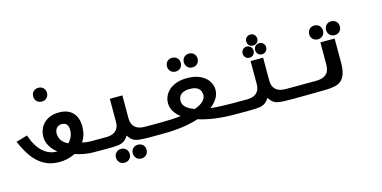

<svg xmlns="http://www.w3.org/2000/svg" viewBox="-75 -1030 3149 1581"><g transform="rotate(-15 1500.0 -240.0)"><path d="M12.5 -247.5 108.5 -275.5Q142 -177.5 194.5 -130.8Q247 -84 311.5 -84H317Q280 -112.5 258 -149.8Q236 -187 236 -230.5Q236 -271 255.2 -307.8Q274.5 -344.5 313.8 -367.8Q353 -391 410 -391Q488.5 -391 528.5 -347.8Q568.5 -304.5 568.5 -229.5Q568.5 -157 531.5 -102Q568 -93.5 601.5 -93.5V0Q525.5 0 447 -27Q386 5 310 5Q236.5 5 181 -26.8Q125.5 -58.5 85.8 -113.8Q46 -169 12.5 -247.5ZM421 -125.5Q442 -145.5 453.2 -172Q464.5 -198.5 464.5 -228Q464.5 -257.5 451 -274.8Q437.5 -292 409 -292Q379.5 -292 364.2 -273.2Q349 -254.5 349 -226.5Q349 -197.5 365.8 -170.2Q382.5 -143 421 -125.5ZM241.5 -572.5Q241.5 -598 257.8 -614.5Q274 -631 300 -631Q326 -631 342.5 -614.5Q359 -598 359 -572.5Q359 -547 342.5 -530.2Q326 -513.5 300 -513.5Q274.5 -513.5 258 -530.2Q241.5 -547 241.5 -572.5Z M769.5 90Q769.5 64.5 785.8 48Q802 31.5 828 31.5Q854 31.5 870.5 48Q887 64.5 887 90Q887 115.5 870.5 132.2Q854 149 828 149Q802.5 149 786 132.2Q769.5 115.5 769.5 90ZM912.5 92.5Q912.5 67 928.8 50.5Q945 34 971 34Q997 34 1013.5 50.5Q1030 67 1030 92.5Q1030 118 1013.5 134.8Q997 151.5 971 151.5Q945.5 151.5 929 134.8Q912.5 118 912.5 92.5ZM846 -194V-391H953V-194Q953 -145.5 981.8 -119.5Q1010.5 -93.5 1064.5 -93.5H1201.5V0L1083.5 0.5Q1020.5 0.5 989.5 -3.5Q958.5 -7.5 939.2 -20.5Q920 -33.5 902 -62.5Q883 -33.5 863.2 -20.5Q843.5 -7.5 812.2 -3.5Q781 0.5 718 0.5L598.5 0V-93.5H735.5Q789.5 -93.5 817.8 -119.2Q846 -145 846 -194Z M1373.5 -102.5Q1337.5 -129.5 1318.2 -162.5Q1299 -195.5 1299 -233Q1299 -271 1320.5 -307.2Q1342 -343.5 1388 -367.2Q1434 -391 1503 -391Q1570.5 -391 1616.2 -368.5Q1662 -346 1684 -311.2Q1706 -276.5 1706 -240.5Q1706 -200.5 1685.2 -165.8Q1664.5 -131 1626 -102.5Q1701 -93.5 1801.5 -93.5V0Q1716 0 1639.2 -10.5Q1562.5 -21 1499.5 -41.5Q1372.5 0 1198.5 0V-93.5Q1299.5 -93.5 1373.5 -102.5ZM1500 -129Q1548.5 -145.5 1573.2 -169.5Q1598 -193.5 1598.5 -222.5Q1598.5 -258 1575 -278.5Q1551.5 -299 1501.5 -299Q1452 -299 1427.8 -278.2Q1403.5 -257.5 1403.5 -222Q1403.5 -193 1427.5 -169.2Q1451.5 -145.5 1500 -129ZM1369.5 -526Q1369.5 -551.5 1385.8 -568Q1402 -584.5 1428 -584.5Q1454 -584.5 1470.5 -568Q1487 -551.5 1487 -526Q1487 -500.5 1470.5 -483.8Q1454 -467 1428 -467Q1402.5 -467 1386 -483.8Q1369.5 -500.5 1369.5 -526ZM1512.5 -523.5Q1512.5 -549 1528.8 -565.5Q1545 -582 1571 -582Q1597 -582 1613.5 -565.5Q1630 -549 1630 -523.5Q1630 -498 1613.5 -481.2Q1597 -464.5 1571 -464.5Q1545.5 -464.5 1529 -481.2Q1512.5 -498 1512.5 -523.5Z M2046 -194V-391H2153V-194Q2153 -145.5 2181.8 -119.5Q2210.5 -93.5 2264.5 -93.5H2401.5V0L2283.5 0.5Q2220.5 0.5 2189.5 -3.5Q2158.5 -7.5 2139.2 -20.5Q2120 -33.5 2102 -62.5Q2083 -33.5 2063.2 -20.5Q2043.5 -7.5 2012.2 -3.5Q1981 0.5 1918 0.5L1798.5 0V-93.5H1935.5Q1989.5 -93.5 2017.8 -119.2Q2046 -145 2046 -194ZM2053 -555.5Q2053 -576 2066.5 -589.2Q2080 -602.5 2100 -602.5Q2120.5 -602.5 2133.8 -589Q2147 -575.5 2147 -555.5Q2147 -535.5 2133.5 -522.2Q2120 -509 2100 -509Q2080 -509 2066.5 -522.2Q2053 -535.5 2053 -555.5ZM1998.5 -467.5Q1998.5 -487.5 2012 -501Q2025.5 -514.5 2045 -514.5Q2065 -514.5 2078.8 -501Q2092.5 -487.5 2092.5 -467.5Q2092.5 -447 2079 -433.5Q2065.5 -420 2045 -420Q2025 -420 2011.8 -433.5Q1998.5 -447 1998.5 -467.5ZM2105.5 -468Q2105.5 -488 2118.8 -501.5Q2132 -515 2152 -515Q2172.5 -515 2186 -501.5Q2199.5 -488 2199.5 -468Q2199.5 -448 2186 -434.2Q2172.5 -420.5 2152 -420.5Q2132 -420.5 2118.8 -434Q2105.5 -447.5 2105.5 -468Z M2401.5 -94H2519Q2567.5 -94 2594.5 -108.5Q2621.5 -123 2631.2 -147.8Q2641 -172.5 2641 -208.5V-391H2762.5V-186Q2762.5 -105 2739 -65.2Q2715.5 -25.5 2674.2 -13.8Q2633 -2 2562.5 -2L2493.5 -1L2401.5 0ZM2569.5 -479.5Q2569.5 -505 2585.8 -521.5Q2602 -538 2628 -538Q2654 -538 2670.5 -521.5Q2687 -505 2687 -479.5Q2687 -454 2670.5 -437.2Q2654 -420.5 2628 -420.5Q2602.5 -420.5 2586 -437.2Q2569.5 -454 2569.5 -479.5ZM2712.5 -477Q2712.5 -502.5 2728.8 -519Q2745 -535.5 2771 -535.5Q2797 -535.5 2813.5 -519Q2830 -502.5 2830 -477Q2830 -451.5 2813.5 -434.8Q2797 -418 2771 -418Q2745.5 -418 2729 -434.8Q2712.5 -451.5 2712.5 -477Z"/></g></svg>

Font: JuliaMono SemiBold
Style: Italic
Weight: 600
Italic angle: -9°
Monospace: yes
Designer: cormullion
Foundry: corm
Version: Version 0.056; ttfautohint (v1.8.4)